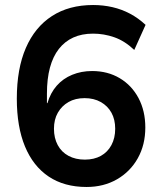

<svg xmlns="http://www.w3.org/2000/svg" viewBox="-20 -735 640 765"><path d="M325 10Q236 10 174 -31.5Q112 -73 79.5 -151.5Q47 -230 47 -342Q47 -461 83 -544Q119 -627 187 -671Q255 -715 351 -715Q391 -715 428 -706.5Q465 -698 498 -680.5Q531 -663 560 -636L515 -536Q477 -572 435.5 -586.5Q394 -601 351 -601Q306 -601 272 -585.5Q238 -570 214.5 -540Q191 -510 179 -465.5Q167 -421 167 -362V-324H169Q181 -365 206 -393.5Q231 -422 267.5 -437Q304 -452 347 -452Q409 -452 457 -423.5Q505 -395 532 -344Q559 -293 559 -227Q559 -158 529 -104.5Q499 -51 446 -20.5Q393 10 325 10ZM318 -99Q355 -99 382 -114Q409 -129 424 -157Q439 -185 439 -222Q439 -259 424 -286Q409 -313 381.5 -328.5Q354 -344 317 -344Q280 -344 253 -328.5Q226 -313 210.5 -286Q195 -259 195 -222Q195 -185 210 -157Q225 -129 253 -114Q281 -99 318 -99Z"/></svg>

Font: Nunito Sans 7pt
Style: Bold
Weight: 700
Designer: Vernon Adams
Foundry: Vernon Adams
Version: Version 3.101;gftools[0.9.27]